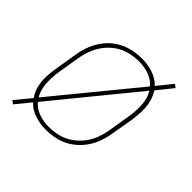

<svg xmlns="http://www.w3.org/2000/svg" viewBox="-154 -708 885 885"><g transform="rotate(45 288.0 -265.5)"><path d="M45 32 104 -40Q127 -15 162 -3.5Q197 8 233 8H234Q266 8 299 0.5Q332 -7 361.5 -26Q391 -45 413 -73Q435 -101 447 -132.5Q459 -164 464 -197L483 -307Q487 -336 488 -365.5Q489 -395 482 -423Q475 -451 460 -474L522 -551L506 -563L447 -490Q424 -515 389.5 -526.5Q355 -538 318 -538H317Q285 -538 252 -530.5Q219 -523 189 -504Q159 -485 137.5 -457Q116 -429 104 -397.5Q92 -366 87 -333L69 -223Q64 -194 63 -164.5Q62 -135 69 -107Q76 -79 92 -56L29 20ZM106 -74Q88 -105 85.5 -143.5Q83 -182 89 -220L107 -330Q112 -360 123 -389Q134 -418 153.5 -443.5Q173 -469 200 -487Q227 -505 257 -512Q287 -519 317 -519Q351 -519 382 -508Q413 -497 433 -473ZM234 -11Q201 -11 169.5 -22Q138 -33 118 -57L445 -457Q464 -426 466 -387.5Q468 -349 462 -310L444 -200Q439 -170 428.5 -141Q418 -112 398 -86.5Q378 -61 351 -43Q324 -25 294 -18Q264 -11 234 -11Z"/></g></svg>

Font: Iosevka Sparkle Thin Oblique
Style: Regular
Weight: 100
Italic angle: -9°
Designer: Belleve Invis
Foundry: Belleve Invis
Version: Version 4.5.0; ttfautohint (v1.8.3)